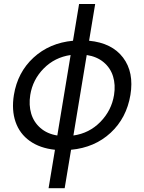

<svg xmlns="http://www.w3.org/2000/svg" viewBox="-20 -759 739 983"><path d="M228.7 204.5 261.4 7.8Q184.3 -0.4 132.5 -37.3Q80.6 -74.2 59.7 -134.8Q38.7 -195.3 51.1 -272.7Q70 -388.8 151.6 -464Q233.3 -539.1 353.7 -550.4L384.9 -738.6H467.3L436.1 -550.4Q553.3 -539.1 610.1 -464Q666.9 -388.8 647.7 -272.7Q627.8 -154.5 546.3 -79Q464.8 -3.6 343.8 7.8L311.1 204.5ZM424 -477.3 355.8 -65.3Q437.1 -76.7 494.1 -135.1Q551.1 -193.5 563.9 -272.7Q572.1 -324.6 558.8 -367.9Q545.5 -411.2 510.7 -440.3Q475.9 -469.5 424 -477.3ZM273.4 -65.3 341.6 -477.3Q260.3 -465.6 203.8 -408.4Q147.4 -351.2 134.9 -272.7Q126.8 -221.2 139.7 -177.4Q152.7 -133.5 187.3 -103.5Q221.9 -73.5 273.4 -65.3Z"/></svg>

Font: Karasuma Gothic
Style: Italic
Weight: 400
Italic angle: -9.39999°
Designer: Rasmus Andersson / Ryoko Nishizuka
Foundry: Genbu
Version: Version 1.00